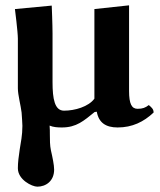

<svg xmlns="http://www.w3.org/2000/svg" viewBox="-20 -468 599 720"><path d="M343 -49C350 -8 377 10 421 10C476 10 519 -11 556 -46C556 -58 550 -64 538 -74C525 -64 515 -60 496 -60C474 -60 464 -78 464 -127V-448L334 -434V-98C312 -68 261 -53 220 -53C185 -53 177 -97 177 -160V-343C177 -375 174 -447 174 -447L36 -434C36 -434 47 -348 47 -323V-137C47 -112 58 -72 61 -46C62 -26 64 -10 64 4C64 40 58 66 54 92C50 118 47 142 47 163C47 206 100 232 120 232C152 232 183 211 183 168C183 151 177 122 171 96C167 77 167 57 167 37C167 26 167 14 166 3C180 9 196 10 212 10C267 10 294 -15 335 -48Z"/></svg>

Font: Libertinus Serif
Style: Bold
Weight: 700
Designer: Philipp H. Poll, Khaled Hosny
Foundry: Caleb Maclennan
Version: Version 7.050;RELEASE